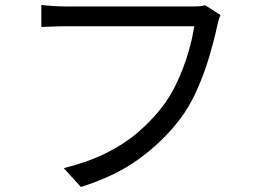

<svg xmlns="http://www.w3.org/2000/svg" viewBox="-20 -725 1040 767"><path d="M860.8 -665Q856 -654.3 852.5 -641.8Q849.1 -629.4 846.2 -615.2Q835 -562.5 815.2 -496.1Q795.4 -429.7 765.9 -363.5Q736.3 -297.4 696.8 -246.1Q628.9 -158.2 534.9 -89.8Q440.9 -21.5 303.2 22L234.9 -53.2Q332 -77.6 404.1 -113.5Q476.1 -149.4 529.5 -195.1Q583 -240.7 625 -293.9Q660.6 -339.4 687.5 -397.2Q714.4 -455.1 731.7 -513.4Q749 -571.8 755.9 -620.1Q741.7 -620.1 702.6 -620.1Q663.6 -620.1 610.6 -620.1Q557.6 -620.1 500 -620.1Q442.4 -620.1 389.6 -620.1Q336.9 -620.1 298.1 -620.1Q259.3 -620.1 245.1 -620.1Q214.8 -620.1 189.7 -618.9Q164.6 -617.7 145 -617.2V-705.1Q166 -702.6 193.1 -700.9Q220.2 -699.2 245.1 -699.2Q259.3 -699.2 298.1 -699.2Q336.9 -699.2 389.9 -699.2Q442.9 -699.2 500.2 -699.2Q557.6 -699.2 609.6 -699.2Q661.6 -699.2 698.5 -699.2Q735.4 -699.2 747.1 -699.2Q758.3 -699.2 772 -699.7Q785.6 -700.2 799.8 -704.1Z"/></svg>

Font: Source Han Sans CN
Style: Regular
Weight: 400
Designer: Ryoko NISHIZUKA  (kana, bopomofo & ideographs); Paul D. Hunt (Latin, Greek & Cyrillic); Sandoll Communications , Soo-you
Foundry: Adobe
Version: Version 2.004;hotconv 1.0.118;makeotfexe 2.5.65603